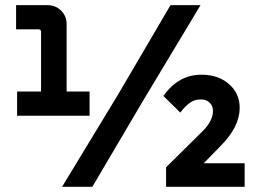

<svg xmlns="http://www.w3.org/2000/svg" viewBox="-20 -720 997 740"><path d="M45.9 -273.9V-367.2H138.2V-597.2Q138.2 -606.9 127.9 -606.9H42V-700.2H162.1Q194.3 -700.2 215.6 -679.2Q236.8 -658.2 236.8 -626V-367.2H325.2V-273.9ZM219.2 0 434.1 -354 637.2 -700.2H752.9L529.8 -329.1L335.9 0ZM620.1 0V-75.2L762.2 -215.8Q800.8 -254.4 800.8 -293Q800.8 -312 787.8 -324.5Q774.9 -336.9 753.9 -336.9Q731.4 -336.9 713.1 -324.7Q694.8 -312.5 674.8 -286.1L609.9 -350.1Q667 -432.1 756.8 -432.1Q820.8 -432.1 862.3 -396.2Q903.8 -360.4 903.8 -304.2Q903.8 -232.4 832 -159.2L765.1 -90.8H922.9V0Z"/></svg>

Font: SUSE
Style: Bold
Weight: 700
Designer: Rene Bieder
Foundry: SUSE
Version: Version 1.000